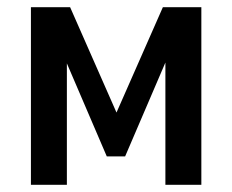

<svg xmlns="http://www.w3.org/2000/svg" viewBox="-20 -514 646 534"><path d="M66 0V-494H175L304 -201L433 -494H540V0H440V-368H452L328 -79H277L153 -368H166V0Z"/></svg>

Font: Nunito Sans 10pt Condensed
Style: Bold
Weight: 700
Width: 3
Designer: Vernon Adams
Foundry: Vernon Adams
Version: Version 3.101;gftools[0.9.27]